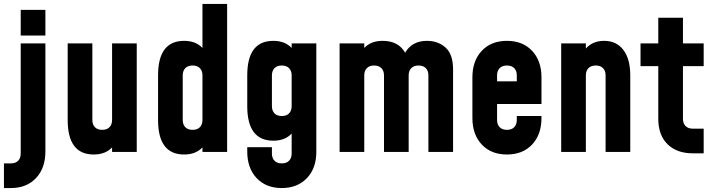

<svg xmlns="http://www.w3.org/2000/svg" viewBox="-46 -770 3609 973"><path d="M59 -590V-720H184V-590ZM-26 183V58H9Q33 58 46 44.5Q59 31 59 8V-550H184V-2Q184 82 136.5 132.5Q89 183 9 183Z M522 -550H647V0H522V-23Q488 13 429 13Q297 13 297 -162V-550H422V-162Q422 -139 435 -125.5Q448 -112 472 -112Q496 -112 509 -125.5Q522 -139 522 -162Z M980 -750H1105V0H980V-23Q946 13 887 13Q755 13 755 -162V-388Q755 -563 887 -563Q946 -563 980 -527ZM980 -162V-388Q980 -411 967 -424.5Q954 -438 930 -438Q906 -438 893 -424.5Q880 -411 880 -388V-162Q880 -139 893 -125.5Q906 -112 930 -112Q954 -112 967 -125.5Q980 -139 980 -162Z M1432 -550H1557V0Q1557 83 1509 133Q1461 183 1382 183Q1302 183 1254.5 132.5Q1207 82 1207 -2V-24H1332V8Q1332 31 1345 44.5Q1358 58 1382 58Q1406 58 1419 44.5Q1432 31 1432 8V-93Q1398 -57 1339 -57Q1207 -57 1207 -232V-388Q1207 -563 1339 -563Q1398 -563 1432 -527ZM1432 -232V-388Q1432 -411 1419 -424.5Q1406 -438 1382 -438Q1358 -438 1345 -424.5Q1332 -411 1332 -388V-232Q1332 -209 1345 -195.5Q1358 -182 1382 -182Q1406 -182 1419 -195.5Q1432 -209 1432 -232Z M2118 -563Q2174 -563 2212 -529Q2250 -495 2250 -418V0H2125V-388Q2125 -411 2112 -424.5Q2099 -438 2075 -438Q2051 -438 2038 -424.5Q2025 -411 2025 -388V0H1900V-388Q1900 -411 1887 -424.5Q1874 -438 1850 -438Q1826 -438 1813 -424.5Q1800 -411 1800 -388V0H1675V-550H1800V-527Q1834 -563 1893 -563Q1973 -563 2007 -503Q2042 -563 2118 -563Z M2698 -243H2473V-162Q2473 -139 2486 -125.5Q2499 -112 2523 -112Q2547 -112 2560 -125.5Q2573 -139 2573 -162V-182H2698V-172Q2698 -88 2650.5 -37.5Q2603 13 2523 13Q2443 13 2395.5 -37.5Q2348 -88 2348 -172V-378Q2348 -462 2395.5 -512.5Q2443 -563 2523 -563Q2603 -563 2650.5 -512.5Q2698 -462 2698 -378ZM2473 -388V-358H2573V-388Q2573 -411 2560 -424.5Q2547 -438 2523 -438Q2499 -438 2486 -424.5Q2473 -411 2473 -388Z M3016 -563Q3078 -563 3113 -517Q3148 -471 3148 -388V0H3023V-388Q3023 -411 3010 -424.5Q2997 -438 2973 -438Q2949 -438 2936 -424.5Q2923 -411 2923 -388V0H2798V-550H2923V-524Q2957 -563 3016 -563Z M3465 7Q3384 7 3337 -39Q3290 -85 3290 -168V-435H3200V-550H3290V-680H3415V-550H3520V-435H3415V-168Q3415 -145 3428 -131.5Q3441 -118 3465 -118H3520V7Z"/></svg>

Font: Mohave Bold
Style: Regular
Weight: 700
Designer: Gumpita Rahayu
Foundry: Tokotype
Version: Version 2.002;PS 002.002;hotconv 1.0.88;makeotf.lib2.5.64775